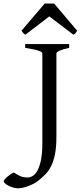

<svg xmlns="http://www.w3.org/2000/svg" viewBox="-113 -860 448 1066"><path d="M271 -594.2Q237.8 -587.4 219 -579.1Q200.2 -570.8 200.2 -564V-100.1Q200.2 -42 192.1 -3.2Q184.1 35.6 170.7 62.5Q157.2 89.4 139.6 107.2Q122.1 125 103 140.6Q89.8 151.4 74 159.7Q58.1 168 42 173.8Q25.9 179.7 11.5 182.6Q-2.9 185.5 -12.2 185.5Q-26.9 185.5 -41.5 180.9Q-56.2 176.3 -67.4 170.2Q-78.6 164.1 -85.7 157.5Q-92.8 150.9 -92.8 146.5Q-92.8 142.6 -86.4 135.3Q-80.1 127.9 -71.3 120.6Q-62.5 113.3 -52.7 106.7Q-43 100.1 -36.1 97.7Q-22.5 106.4 -12.2 112.1Q-2 117.7 6.8 120.6Q15.6 123.5 23.7 124.5Q31.7 125.5 41 125.5Q53.7 125.5 68.1 117.2Q82.5 108.9 94.5 87.6Q106.4 66.4 114.3 29.3Q122.1 -7.8 122.1 -64.9V-564Q122.1 -566.9 118.2 -570.3Q114.3 -573.7 103.8 -577.6Q93.3 -581.5 74.7 -585.7Q56.2 -589.8 26.9 -594.2V-615.2H271ZM315.4 -689.5Q309.6 -680.2 306.2 -675.8Q302.7 -671.4 294.4 -667.5L160.6 -769L28.3 -667.5Q24.4 -669.4 21.7 -671.4Q19 -673.3 16.8 -675.8Q14.6 -678.2 12.2 -681.6Q9.8 -685.1 6.3 -689.5L135.3 -840.3H187.5Z"/></svg>

Font: Noto Serif Devanagari
Style: Regular
Weight: 400
Designer: Monotype Design Team
Foundry: Monotype Imaging Inc.
Version: Version 1.01